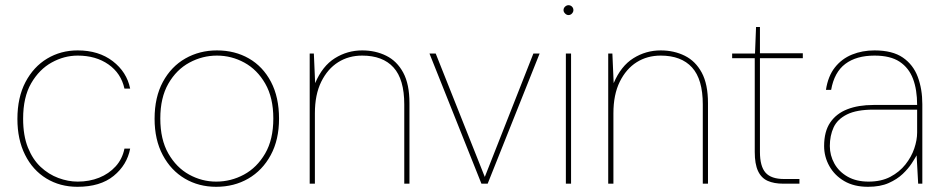

<svg xmlns="http://www.w3.org/2000/svg" viewBox="-20 -707 3628 739"><path d="M278 12Q211 12 158.5 -20Q106 -52 76.5 -111Q47 -170 47 -249Q47 -332 78 -391Q109 -450 161.5 -481.5Q214 -513 279 -513Q360 -513 414 -471.5Q468 -430 481 -366H459Q446 -425 397.5 -459Q349 -493 279 -493Q227 -493 179 -466.5Q131 -440 100 -386.5Q69 -333 69 -250Q69 -185 87.5 -139Q106 -93 136.5 -64.5Q167 -36 204.5 -22Q242 -8 279 -8Q324 -8 361.5 -23Q399 -38 425 -66.5Q451 -95 459 -135H481Q469 -72 417.5 -30Q366 12 278 12Z M812 12Q745 12 691.5 -19.5Q638 -51 606.5 -110Q575 -169 575 -250Q575 -333 607 -392Q639 -451 693.5 -482Q748 -513 815 -513Q884 -513 938 -482Q992 -451 1023 -392Q1054 -333 1054 -250Q1054 -169 1022 -110Q990 -51 935.5 -19.5Q881 12 812 12ZM812 -8Q869 -8 919 -35Q969 -62 1000.5 -116Q1032 -170 1032 -251Q1032 -331 1001 -385Q970 -439 920.5 -466Q871 -493 815 -493Q759 -493 709 -466Q659 -439 628 -385Q597 -331 597 -251Q597 -170 628 -116Q659 -62 708 -35Q757 -8 812 -8Z M1172 0V-501H1188L1193 -387Q1221 -453 1269 -483Q1317 -513 1374 -513Q1425 -513 1466.5 -492.5Q1508 -472 1532 -427.5Q1556 -383 1556 -310V0H1536V-305Q1536 -402 1494.5 -447.5Q1453 -493 1374 -493Q1322 -493 1281.5 -467.5Q1241 -442 1216.5 -392.5Q1192 -343 1192 -271V0Z M1833 0 1633 -501H1657L1846 -26L2033 -501H2057L1857 0Z M2158 0V-501H2178V0ZM2168 -649Q2161 -649 2155 -655Q2149 -661 2149 -668Q2149 -676 2155 -681.5Q2161 -687 2168 -687Q2176 -687 2181.5 -681.5Q2187 -676 2187 -668Q2187 -661 2181.5 -655Q2176 -649 2168 -649Z M2321 0V-501H2337L2342 -387Q2370 -453 2418 -483Q2466 -513 2523 -513Q2574 -513 2615.5 -492.5Q2657 -472 2681 -427.5Q2705 -383 2705 -310V0H2685V-305Q2685 -402 2643.5 -447.5Q2602 -493 2523 -493Q2471 -493 2430.5 -467.5Q2390 -442 2365.5 -392.5Q2341 -343 2341 -271V0Z M2995 0Q2959 0 2934.5 -11Q2910 -22 2897.5 -49Q2885 -76 2885 -122V-483H2798V-501H2886L2890 -603H2905V-502H3070V-483H2905V-122Q2905 -67 2926.5 -42.5Q2948 -18 2998 -18H3057V0Z M3321 12Q3267 12 3229.5 -10Q3192 -32 3172 -68Q3152 -104 3152 -145Q3152 -201 3175.5 -235.5Q3199 -270 3241.5 -286.5Q3284 -303 3342 -303H3510Q3510 -362 3494 -404Q3478 -446 3442.5 -469.5Q3407 -493 3346 -493Q3276 -493 3233.5 -461Q3191 -429 3179 -361H3159Q3167 -414 3193.5 -447.5Q3220 -481 3259.5 -497Q3299 -513 3346 -513Q3415 -513 3455 -485.5Q3495 -458 3512.5 -411Q3530 -364 3530 -306V0H3514L3508 -109Q3502 -98 3489 -78Q3476 -58 3454.5 -37.5Q3433 -17 3400.5 -2.5Q3368 12 3321 12ZM3323 -8Q3372 -8 3407 -26.5Q3442 -45 3465 -74Q3488 -103 3499 -135.5Q3510 -168 3510 -197V-285H3342Q3277 -285 3240 -266.5Q3203 -248 3188.5 -216.5Q3174 -185 3174 -145Q3174 -109 3191.5 -77.5Q3209 -46 3242.5 -27Q3276 -8 3323 -8Z"/></svg>

Font: DM Sans 17pt Thin
Style: Regular
Weight: 250
Version: Version 4.004;gftools[0.9.30]